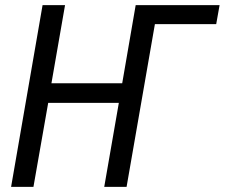

<svg xmlns="http://www.w3.org/2000/svg" viewBox="-20 -731 879 751"><path d="M181.2 -405.3H458L510.7 -710.9H838.9L825.7 -636.7H585.9L475.1 0H387.7L444.8 -328.6H168.5L110.8 0H23.4L146.5 -710.9H234.4Z"/></svg>

Font: MAUL Condensed Italic
Style: Condenced Regular Italic
Weight: 400
Italic angle: -12°
Designer: MAUL
Version: Version 1.0; 2020; ttfautohint (v1.8.3)